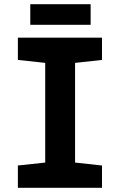

<svg xmlns="http://www.w3.org/2000/svg" viewBox="-20 -893 570 913"><path d="M124 -775H411V-873H124ZM65 0H465V-106L337 -120V-594L465 -608V-714H65V-608L195 -594V-120L65 -106Z"/></svg>

Font: Noto Sans Mono Condensed ExtraBold
Style: Regular
Weight: 800
Width: 3
Designer: Monotype Design Team
Foundry: Monotype Imaging Inc.
Version: Version 2.014